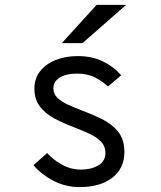

<svg xmlns="http://www.w3.org/2000/svg" viewBox="-20 -752 656 784"><path d="M305 12Q248.5 12 199 -13.5Q149.5 -39 116.5 -77.5L172.5 -127Q195.5 -101 232 -80.2Q268.5 -59.5 311 -59.5Q353 -59.5 381.8 -76.8Q410.5 -94 410.5 -127.5Q410.5 -155 392.2 -173.8Q374 -192.5 344.2 -206.2Q314.5 -220 280.5 -233Q237 -249.5 200.5 -269.2Q164 -289 142.2 -318Q120.5 -347 120.5 -390.5Q120.5 -431 143.5 -460.8Q166.5 -490.5 206.8 -506.8Q247 -523 298 -523Q354.5 -523 399 -501.8Q443.5 -480.5 475 -444.5L421 -399Q401 -418 369.8 -434.8Q338.5 -451.5 294.5 -451.5Q251 -451.5 224.5 -435.5Q198 -419.5 198 -391Q198 -368 215 -352Q232 -336 259.2 -323.8Q286.5 -311.5 318 -299.5Q358.5 -284.5 397.8 -265Q437 -245.5 462.5 -214Q488 -182.5 488 -131Q488 -65 438.8 -26.5Q389.5 12 305 12ZM232.5 -576 374.5 -732H495L317 -576Z"/></svg>

Font: Overpass Mono Light
Style: Regular
Weight: 400
Monospace: yes
Version: Version 4.000